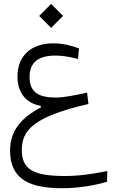

<svg xmlns="http://www.w3.org/2000/svg" viewBox="-20 -683 626 1005"><path d="M306.6 302.2C389.2 302.2 478 287.6 540.5 268.1L541.5 212.4C476.6 225.1 402.3 238.3 319.8 238.3C148.9 238.3 94.2 200.2 94.2 102.1C94.2 -0.5 153.3 -71.8 442.9 -138.7L436 -198.2C366.7 -183.1 313.5 -172.4 271 -172.4C182.6 -172.4 134.8 -200.7 134.8 -278.8C134.8 -356 178.7 -392.1 271.5 -392.1C311.5 -392.1 349.1 -384.3 388.2 -374.5L393.6 -429.2C355.5 -444.8 307.1 -456.1 258.8 -456.1C143.1 -456.1 71.3 -390.6 71.3 -282.2C71.3 -201.2 113.3 -142.6 193.8 -128.9V-120.6C93.8 -68.4 32.7 -0.5 32.7 106C32.7 262.2 145.5 302.2 306.6 302.2ZM247.6 -537.1 310.1 -599.6 247.6 -662.6 185.1 -599.6Z"/></svg>

Font: Cascadia Code PL Light
Style: Regular
Weight: 300
Monospace: yes
Designer: Aaron Bell
Foundry: Saja Typeworks
Version: Version 2404.023